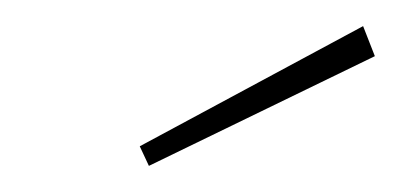

<svg xmlns="http://www.w3.org/2000/svg" viewBox="-20 -781 307 147"><path d="M258 -761 267 -738 94 -654 87 -669Z"/></svg>

Font: Fira Sans Condensed Thin
Style: Italic
Weight: 250
Width: 3
Italic angle: -8°
Designer: Carrois Corporate & Edenspiekermann AG
Foundry: Carrois Corporate GbR & Edenspiekermann AG
Version: Version 4.203